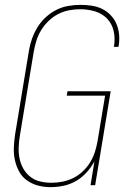

<svg xmlns="http://www.w3.org/2000/svg" viewBox="-20 -763 540 791"><path d="M188 8Q162 8 137 1.5Q112 -5 91.5 -19.5Q71 -34 59 -56Q47 -78 41.5 -103Q36 -128 37 -154.5Q38 -181 42 -208L99 -553Q103 -578 111.5 -602.5Q120 -627 134 -650Q148 -673 168 -691.5Q188 -710 211.5 -722Q235 -734 261 -738.5Q287 -743 311 -743Q335 -743 358 -739.5Q381 -736 400.5 -726.5Q420 -717 435.5 -701Q451 -685 459.5 -665Q468 -645 470.5 -622Q473 -599 469 -575L468 -570H449L450 -575Q455 -606 448 -636Q441 -666 420.5 -687Q400 -708 370.5 -716.5Q341 -725 310 -725Q287 -725 264 -720.5Q241 -716 219.5 -705Q198 -694 180 -676.5Q162 -659 149.5 -638.5Q137 -618 130 -595.5Q123 -573 119 -550L62 -205Q58 -181 57 -157Q56 -133 60.5 -110.5Q65 -88 76 -68.5Q87 -49 104.5 -35Q122 -21 145 -15.5Q168 -10 192 -10Q214 -10 237 -14.5Q260 -19 281.5 -29.5Q303 -40 321 -57Q339 -74 351.5 -94.5Q364 -115 371 -137Q378 -159 382 -182L413 -369H255L258 -387H436L372 0H353L369 -98Q356 -74 336.5 -52.5Q317 -31 292.5 -17Q268 -3 241 2.5Q214 8 188 8Z"/></svg>

Font: Iosevka Term Curly Thin
Style: Italic
Weight: 100
Italic angle: -9°
Designer: Belleve Invis
Foundry: Belleve Invis
Version: Version 32.3.0